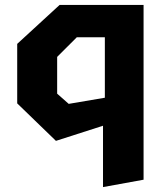

<svg xmlns="http://www.w3.org/2000/svg" viewBox="-20 -561 660 781"><path d="M399 200 564 170V-541H222.5L50 -382.5V-140.5L207.5 12L399 -49.5ZM212.5 -180V-329.5L292.5 -409.5H406.5V-163.5L259.5 -138.5Z"/></svg>

Font: Monaspace Krypton ExtraBold
Style: Regular
Weight: 800
Designer: Riley Cran & the Lettermatic Team
Foundry: Lettermatic
Version: Version 1.101 (Monaspace Krypton)